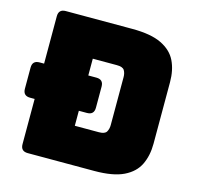

<svg xmlns="http://www.w3.org/2000/svg" viewBox="-105 -830 966 940"><g transform="rotate(15 378.0 -360.0)"><path d="M56 -265Q20 -265 20 -301V-408Q20 -444 56 -444H79V-684Q79 -720 115 -720H452Q547 -720 600.5 -694Q654 -668 676 -622.5Q698 -577 698 -516V-204Q698 -144 676 -98Q654 -52 600.5 -26Q547 0 452 0H115Q79 0 79 -36V-265ZM303 -529V-444H344Q380 -444 380 -408V-301Q380 -265 344 -265H303V-189H425Q455 -189 463.5 -203.5Q472 -218 472 -238V-481Q472 -501 463.5 -515Q455 -529 425 -529Z"/></g></svg>

Font: Bungee Spice
Style: Regular
Weight: 400
Designer: David Jonathan Ross
Foundry: David Jonathan Ross
Version: Version 2.000